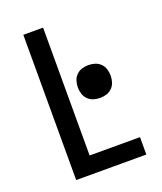

<svg xmlns="http://www.w3.org/2000/svg" viewBox="-136 -824 772 913"><g transform="rotate(-20 250.0 -367.5)"><path d="M91 0V-735H191V-88H446V0ZM332 -328Q315 -328 299 -333Q283 -338 271 -350Q259 -362 254 -378Q249 -394 249 -411Q249 -428 254 -444Q259 -460 271 -472Q283 -484 299 -489Q315 -494 332 -494Q349 -494 365 -489Q381 -484 393 -472Q405 -460 410 -444Q415 -428 415 -411Q415 -394 410 -378Q405 -362 393 -350Q381 -338 365 -333Q349 -328 332 -328Z"/></g></svg>

Font: Iosevka Term Semibold
Style: Regular
Weight: 600
Monospace: yes
Designer: Belleve Invis
Foundry: Belleve Invis
Version: Version 31.4.0